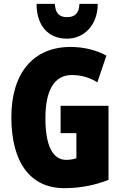

<svg xmlns="http://www.w3.org/2000/svg" viewBox="-20 -968 633 998"><path d="M488 -948H393C391 -897 368 -879 328 -879C287 -879 268 -900 265 -948H170C170 -829 236 -767 328 -767C417 -767 488 -837 488 -948ZM295 -418V-276H377V-145C360 -140 342 -137 324 -137C253 -137 216 -213 216 -354C216 -498 262 -578 353 -578C402 -578 447 -565 486 -540L533 -679C486 -705 421 -724 347 -724C153 -724 39 -588 39 -359C39 -123 138 10 314 10C394 10 470 -4 544 -33V-418Z"/></svg>

Font: Noto Sans Thai ExtCond Blk
Style: Regular
Weight: 900
Width: 2
Designer: Monotype Design Team
Foundry: Monotype Imaging Inc.
Version: Version 2.002